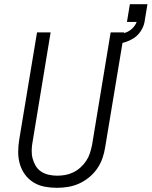

<svg xmlns="http://www.w3.org/2000/svg" viewBox="-20 -890 725 918"><path d="M252 8Q222 8 193 2.5Q164 -3 140 -18Q116 -33 99.5 -55.5Q83 -78 75 -105.5Q67 -133 67 -163Q67 -193 72 -223L157 -735H222L136 -213Q132 -193 131.5 -172Q131 -151 136 -132Q141 -113 151 -96.5Q161 -80 177 -69.5Q193 -59 213 -54.5Q233 -50 253 -50Q273 -50 292.5 -53.5Q312 -57 330.5 -66Q349 -75 365 -89.5Q381 -104 392.5 -121.5Q404 -139 410 -158Q416 -177 420 -196L509 -735H574L483 -187Q479 -160 470 -134Q461 -108 445 -84.5Q429 -61 406.5 -42.5Q384 -24 358.5 -12.5Q333 -1 306 3.5Q279 8 252 8Q252 8 252 8Q252 8 252 8ZM532 -677 524 -721Q540 -723 556 -726.5Q572 -730 587.5 -737Q603 -744 615 -756.5Q627 -769 633 -784V-785H587L601 -870H685L671 -785Q667 -763 653.5 -742Q640 -721 620 -708Q600 -695 577 -688Q554 -681 532 -677Z"/></svg>

Font: Iosevka SS04 Lt Ex Obl
Style: Regular
Weight: 300
Width: 7
Italic angle: -9°
Monospace: yes
Designer: Belleve Invis
Foundry: Belleve Invis
Version: Version 19.0.0; ttfautohint (v1.8.4)